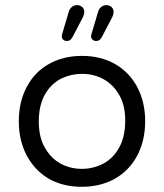

<svg xmlns="http://www.w3.org/2000/svg" viewBox="-20 -718 634 742"><path d="M296.9 -65.4Q251 -65.4 213.9 -85.9Q176.8 -106.4 154.3 -146Q129.9 -185.5 129.9 -250Q129.9 -337.4 179.7 -387.7Q196.3 -403.8 216.8 -414.6Q255.4 -432.6 296.9 -432.6Q342.8 -432.6 379.9 -412.1Q417 -391.6 439.5 -353Q463.9 -313.5 463.9 -251.5Q463.9 -189.5 440.4 -147.5Q417 -105 377 -84.5Q338.4 -65.4 296.9 -65.4ZM510.7 -380.9Q480.5 -438.5 424.3 -470.7Q369.1 -502 296.9 -502Q224.6 -502 168.9 -470.7Q113.3 -439.5 83 -381.3Q52.7 -323.7 52.7 -249.5Q52.7 -175.3 83 -117.7Q113.8 -59.6 168.5 -27.3Q223.6 3.9 295.9 3.9Q368.2 3.9 423.8 -27.3Q479.5 -58.6 510.3 -116.7Q541 -174.8 541 -249.3Q541 -323.7 510.7 -380.9ZM336.9 -565.4Q342.8 -559.6 351.8 -559.6Q360.8 -559.6 367.2 -565.9Q370.1 -568.8 373 -573.7L413.1 -650.4Q418.9 -662.6 418.9 -672.9Q418.9 -683.6 410.9 -690.9Q402.8 -698.2 390.6 -698.2Q377.9 -698.2 368.2 -688.5Q361.8 -682.1 358.9 -671.9L332.5 -583Q332 -581.1 332 -577.6Q332 -570.3 336.9 -565.4ZM223.6 -565.4Q229.5 -559.6 238.5 -559.6Q247.6 -559.6 253.9 -565.9Q256.8 -568.8 259.8 -573.7L299.8 -650.4Q305.7 -662.6 305.7 -672.9Q305.7 -683.6 297.6 -690.9Q289.6 -698.2 277.3 -698.2Q264.6 -698.2 254.9 -688.5Q248.5 -682.1 245.6 -671.9L219.2 -583L218.8 -578.1Q218.8 -570.3 223.6 -565.4Z"/></svg>

Font: YuPearl-Light
Style: Light
Weight: 300
Designer: Max Yao
Foundry: Max-Everyday
Version: Version 1.011; ttfautohint (v1.8.3)